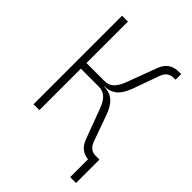

<svg xmlns="http://www.w3.org/2000/svg" viewBox="-239 -809 1063 1063"><g transform="rotate(45 293.0 -277.0)"><path d="M80.1 0H126V-324.7H266.6C309.1 -324.7 335.9 -300.3 357.4 -242.7L422.4 -68.4C439.9 -21.5 469.7 -2 508.8 2V141.6H554.7V-41.5H528.3C494.6 -41.5 474.6 -56.2 461.9 -91.3L406.7 -245.1C381.8 -314 346.2 -344.7 287.1 -346.2V-347.7C346.2 -349.1 381.8 -379.9 406.7 -448.7L461.9 -602.5C474.6 -637.7 494.6 -652.3 528.3 -652.3H540V-696.3H523.9C477.5 -696.3 441.9 -678.2 422.4 -625.5L357.4 -451.2C335.4 -393.1 309.1 -368.7 266.6 -368.7H126V-693.4H80.1Z"/></g></svg>

Font: Cascadia Code PL ExtraLight
Style: Regular
Weight: 200
Monospace: yes
Designer: Aaron Bell
Foundry: Saja Typeworks
Version: Version 2404.023